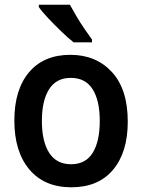

<svg xmlns="http://www.w3.org/2000/svg" viewBox="-20 -786 603 816"><path d="M283 10Q169 10 105 -65.5Q41 -141 41 -274Q41 -405 103.5 -479Q166 -553 279 -553Q388 -553 455.5 -480Q523 -407 523 -269Q523 -139 460.5 -64.5Q398 10 283 10ZM282 -88Q344 -88 374 -136.5Q404 -185 404 -272Q404 -359 373.5 -407Q343 -455 281 -455Q219 -455 188.5 -406.5Q158 -358 158 -272Q158 -185 189 -136.5Q220 -88 282 -88ZM293 -606Q271 -623 241.5 -651.5Q212 -680 185 -708.5Q158 -737 145 -756V-766H277Q289 -744 305.5 -716Q322 -688 340 -662Q358 -636 371 -618V-606Z"/></svg>

Font: Noto Sans Mono SemiCondensed SemiBold
Style: Regular
Weight: 600
Width: 4
Designer: Monotype Design Team
Foundry: Monotype Imaging Inc.
Version: Version 2.014; ttfautohint (v1.8.4.7-5d5b)